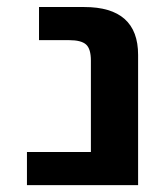

<svg xmlns="http://www.w3.org/2000/svg" viewBox="-20 -540 486 560"><path d="M58.6 0V-96.7H245.1V-363.3Q245.1 -397.5 231 -410.2Q216.8 -422.9 181.6 -422.9H93.8V-519.5H225.6Q382.8 -519.5 382.8 -379.9V0Z"/></svg>

Font: Mgen+ 1c bold
Style: Bold
Weight: 700
Designer: [Source Han Sans]
Ryoko NISHIZUKA  (kana & ideographs); Paul D. Hunt (Latin, Greek & Cyrillic); Wenlong ZHANG  (bopomofo
Version: Version 1.059.20150602